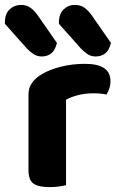

<svg xmlns="http://www.w3.org/2000/svg" viewBox="-60 -755 485 782"><path d="M209 -1Q199 2 181 4.5Q163 7 141 7Q96 7 76 -7.5Q56 -22 56 -64V-369Q56 -397 70 -417Q84 -437 109 -452Q142 -472 188.5 -483.5Q235 -495 286 -495Q390 -495 390 -425Q390 -408 385 -394Q380 -380 374 -370Q351 -375 318 -375Q289 -375 260 -368Q231 -361 209 -349ZM-40 -658V-664Q-40 -699 -20.5 -717Q-1 -735 26 -735Q48 -735 64 -723.5Q80 -712 94 -692L172 -580Q164 -549 148 -537Q132 -525 110 -525Q92 -525 77 -534.5Q62 -544 49 -558ZM180 -658V-663Q180 -698 199 -716.5Q218 -735 245 -735Q268 -735 284 -723.5Q300 -712 314 -692L392 -580Q384 -549 368 -537Q352 -525 329 -525Q311 -525 296.5 -534.5Q282 -544 269 -558Z"/></svg>

Font: Baloo Thambi 2
Style: Bold
Weight: 700
Designer: Aadarsh Rajan and Ek Type
Foundry: Ek Type
Version: Version 1.640;hotconv 1.0.111;makeotfexe 2.5.65597; ttfautoh